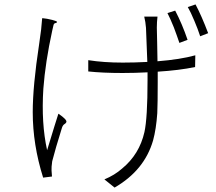

<svg xmlns="http://www.w3.org/2000/svg" viewBox="-20 -802 975 868"><path d="M498 46 452 9Q498 -10 532 -40Q610 -104 633 -205Q647 -269 647 -439Q647 -448 647 -453V-475Q590 -472 534 -472Q444 -472 379 -479V-530Q449 -519 535 -519Q589 -519 646 -522Q643 -615 640 -676Q638 -703 632 -727H692Q689 -702 689 -677Q689 -666 690.5 -609.5Q692 -553 692 -525Q794 -533 863 -552L862 -499Q790 -484 693 -478V-453Q693 -445 693 -429Q693 -334 691 -290Q686 -218 672 -167Q633 -32 498 46ZM175 1Q128 -148 128 -295Q128 -413 157 -603Q164 -650 166 -669Q168 -685 170 -713Q171 -718 171 -720Q193 -718 216 -712Q239 -706 238 -702.5Q237 -699 232 -698Q224 -697 222 -689Q218 -671 216 -663Q185 -521 176 -401Q166 -245 193 -123Q202 -154 226 -231Q238 -270 244 -288Q284 -261 280 -250Q278 -245 273 -242Q264 -237 260 -224Q230 -128 216 -73Q212 -45 213 -31Q213 -28 214 -18Q215 -8 215 -4ZM791 -608Q781 -638 766 -678Q749 -720 737 -743L772 -754Q803 -695 828 -622ZM885 -638Q874 -672 859 -707Q842 -748 829 -770L864 -782Q892 -729 921 -652Z"/></svg>

Font: GenSekiGothic TW L
Style: Regular
Weight: 300
Version: Version 1.501;PS 1;hotconv 16.6.51;makeotf.lib2.5.65220